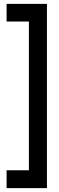

<svg xmlns="http://www.w3.org/2000/svg" viewBox="-20 -760 304 990"><path d="M14 118H129V-649H14V-740H222V210H14Z"/></svg>

Font: Georama Semi Condensed SemiBold
Style: Regular
Weight: 600
Width: 4
Designer: Jean-Baptiste Levee
Foundry: Production Type
Version: Version 1.000